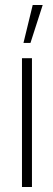

<svg xmlns="http://www.w3.org/2000/svg" viewBox="-20 -749 214 769"><path d="M74 -577 111 -729H151L102 -577ZM68 0V-516H108V0Z"/></svg>

Font: Stick No Bills ExtraLight ExtraLight
Style: Regular
Weight: 250
Version: Version 2.000